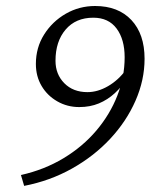

<svg xmlns="http://www.w3.org/2000/svg" viewBox="-20 -602 531 640"><path d="M403.3 -340.8Q386.7 -313.5 362.8 -291.5Q338.9 -269.5 309.6 -257.3Q280.3 -245.1 244.1 -245.1Q204.1 -245.1 170.9 -264.2Q137.7 -283.2 118.7 -315.4Q99.6 -347.7 99.6 -388.7Q99.6 -443.4 127 -486.8Q154.3 -530.3 199.2 -556.2Q244.1 -582 296.9 -582Q374 -582 418 -535.2Q461.9 -488.3 461.9 -406.2Q461.9 -335 431.6 -266.1Q401.4 -197.3 347.2 -139.2Q293 -81.1 219.7 -40Q146.5 1 60.5 17.6L49.8 -18.6Q127.9 -36.1 191.9 -74.7Q255.9 -113.3 301.3 -167Q346.7 -220.7 371.1 -283.2Q395.5 -345.7 395.5 -411.1Q395.5 -470.7 368.7 -506.8Q341.8 -543 291 -543Q232.4 -543 198.7 -503.4Q165 -463.9 165 -399.4Q165 -354.5 194.3 -324.7Q223.6 -294.9 271.5 -294.9Q305.7 -294.9 340.3 -314.9Q375 -335 400.4 -370.1Z"/></svg>

Font: Crimson Pro ExtraLight
Style: Italic
Weight: 250
Italic angle: -12°
Designer: Jacques Le Bailly
Foundry: Baron von Fonthausen
Version: Version 1.003